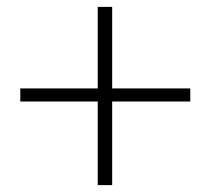

<svg xmlns="http://www.w3.org/2000/svg" viewBox="-20 -634 611 558"><path d="M533 -339V-377H306V-614H264V-377H39V-339H264V-96H306V-339Z"/></svg>

Font: Noto Serif CJK SC ExtraLight
Style: Regular
Weight: 200
Designer: Ryoko NISHIZUKA 西塚涼子 (kana & ideographs); Frank Grießhammer (Latin, Greek & Cyrillic); Wenlong ZHANG 张文龙 (bopomofo); San
Foundry: Adobe
Version: Version 2.001;hotconv 1.1.0;makeotfexe 2.6.0